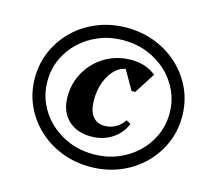

<svg xmlns="http://www.w3.org/2000/svg" viewBox="-104 -827 1044 963"><g transform="rotate(15 418.5 -345.0)"><path d="M441 16Q361 16 291.5 -11.5Q222 -39 170 -88Q118 -137 88.5 -202.5Q59 -268 59 -344Q59 -420 88.5 -486Q118 -552 170 -601.5Q222 -651 291.5 -678.5Q361 -706 441 -706Q521 -706 590.5 -678.5Q660 -651 712 -602Q764 -553 793.5 -487.5Q823 -422 823 -346Q823 -270 793.5 -204Q764 -138 712 -88.5Q660 -39 590.5 -11.5Q521 16 441 16ZM441 -49.2Q507.8 -49.2 565.1 -72.1Q622.3 -95 665.7 -135.6Q709.1 -176.1 733.5 -230.1Q757.8 -284 757.8 -346.4Q757.8 -407.8 733.4 -461.3Q709.1 -514.9 665.6 -555.1Q622.2 -595.4 565 -618.1Q507.7 -640.8 441 -640.8Q374.2 -640.8 316.9 -618Q259.7 -595.1 216.3 -554.7Q172.9 -514.3 148.5 -460.5Q124.2 -406.8 124.2 -344Q124.2 -282.2 148.6 -228.7Q172.9 -175.1 216.4 -134.9Q259.8 -94.6 317 -71.9Q374.3 -49.2 441 -49.2ZM405.8 -132.2Q330.9 -132.2 286.2 -176Q241.6 -219.8 241.6 -295.2Q241.6 -367.6 276.7 -427.1Q311.8 -486.5 371.5 -521.2Q431.2 -555.8 505.6 -555.8Q580.2 -555.8 632.6 -513.4L563.5 -405.4H544.6L474 -528.4H576.8V-469Q571.4 -479.4 557.5 -488.1Q543.6 -496.8 528.7 -501.4Q513.8 -506 503.5 -506Q466.8 -506 437.7 -480.3Q408.6 -454.6 391.3 -410.8Q374 -366.9 374 -313Q374 -258.8 396 -230Q418 -201.2 457.4 -201.2Q520.8 -201.2 558.6 -257L582 -243.6Q560.2 -191.8 513.6 -162Q467 -132.2 405.8 -132.2Z"/></g></svg>

Font: Platypi Light
Style: Italic
Weight: 300
Italic angle: -13°
Designer: David Sargent
Foundry: Bolt Cutter Type
Version: Version 1.200